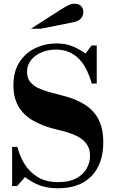

<svg xmlns="http://www.w3.org/2000/svg" viewBox="-20 -998 612 1030"><path d="M291 12Q233 12 192 -4Q151 -20 114 -48L72 0H45V-210H73Q85 -162 111.5 -118.5Q138 -75 182.5 -48Q227 -21 293 -21Q350 -21 387.5 -40.5Q425 -60 444 -92.5Q463 -125 463 -162Q463 -198 447 -222Q431 -246 404 -261.5Q377 -277 343 -287.5Q309 -298 273 -306Q202 -324 152.5 -354Q103 -384 77.5 -430Q52 -476 52 -540Q52 -615 84.5 -665Q117 -715 170 -740Q223 -765 283 -765Q329 -765 364.5 -751.5Q400 -738 439 -711L471 -754H499V-550H472Q445 -645 397 -688.5Q349 -732 280 -732Q238 -732 202.5 -717Q167 -702 146 -675Q125 -648 125 -613Q125 -581 140.5 -560.5Q156 -540 182.5 -527Q209 -514 241.5 -505Q274 -496 309 -487Q383 -469 433 -438Q483 -407 508.5 -357.5Q534 -308 534 -235Q534 -119 471 -53.5Q408 12 291 12ZM146 -844 302 -944Q333 -964 348.5 -971Q364 -978 380 -978Q403 -978 415 -965.5Q427 -953 427 -934Q427 -916 415.5 -900.5Q404 -885 375 -879L199 -844Z"/></svg>

Font: Libre Bodoni Medium
Style: Regular
Weight: 500
Designer: Pablo Impallari, Rodrigo Fuenzalida
Foundry: Impallari Type
Version: Version 2.005;gftools[0.9.23]